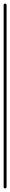

<svg xmlns="http://www.w3.org/2000/svg" viewBox="-20 -1030 56 1050"><path d="M0 -8H16V-1002H0ZM8 -16Q4 -16 2 -14Q0 -12 0 -8Q0 -4 2 -2Q4 0 8 0Q12 0 14 -2Q16 -4 16 -8Q16 -12 14 -14Q12 -16 8 -16ZM8 -1010Q4 -1010 2 -1008Q0 -1006 0 -1002Q0 -998 2 -996Q4 -994 8 -994Q12 -994 14 -996Q16 -998 16 -1002Q16 -1006 14 -1008Q12 -1010 8 -1010Z"/></svg>

Font: Wavefont ExtraLight
Style: Regular
Weight: 250
Version: Version 3.004;gftools[0.9.33]